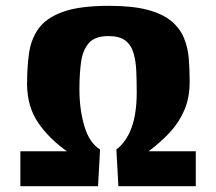

<svg xmlns="http://www.w3.org/2000/svg" viewBox="-20 -640 743 660"><path d="M50 -120H210Q148 -164 111 -218.5Q74 -273 73 -349Q73 -406 79.5 -455Q86 -504 112 -541Q138 -578 195.5 -599Q253 -620 355 -620Q436 -620 488 -606Q540 -592 569.5 -567Q599 -542 612.5 -509Q626 -476 629 -438Q632 -400 632 -359Q632 -304 613.5 -261Q595 -218 563 -184Q531 -150 491 -120H653V0H387L380 -126Q414 -152 432 -200.5Q450 -249 450 -323Q450 -361 448.5 -395.5Q447 -430 439 -457.5Q431 -485 411 -500.5Q391 -516 353 -516Q306 -516 285 -491.5Q264 -467 258.5 -425.5Q253 -384 253 -334Q253 -264 270 -206.5Q287 -149 324 -126L317 0H50Z"/></svg>

Font: Smooch Sans Black
Style: Regular
Weight: 900
Designer: Robert E. Leuschke
Foundry: Robert E. Leuschke
Version: Version 1.010; ttfautohint (v1.8.3)